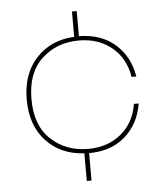

<svg xmlns="http://www.w3.org/2000/svg" viewBox="-52 -669 692 808"><g transform="rotate(-5 294.0 -265.0)"><path d="M528 -213Q514 -127 454.5 -75Q395 -23 302 -23V93H282V-24Q183 -29 121.5 -95Q60 -161 60 -270Q60 -379 121.5 -445Q183 -511 282 -516V-623H302V-517Q396 -516 455 -464Q514 -412 528 -327H508Q495 -407 438.5 -453Q382 -499 300 -499Q207 -499 143.5 -440.5Q80 -382 80 -270Q80 -158 143.5 -99.5Q207 -41 300 -41Q382 -41 438.5 -87Q495 -133 508 -213Z"/></g></svg>

Font: SVN-Poppins Thin
Style: Regular
Weight: 100
Designer: Ninad Kale (Devanagari), Jonny Pinhorn (Latin)
Foundry: Indian Type Foundry
Version: Version 3.002 2017